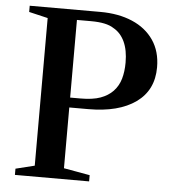

<svg xmlns="http://www.w3.org/2000/svg" viewBox="-54 -811 776 861"><g transform="rotate(5 334.5 -381.0)"><path d="M45 0V-28L130 -49V-713.5L45 -733.5V-761.5H363Q445 -761.5 507 -735Q569 -708.5 603.5 -658Q638 -607.5 638 -536Q638 -433 560.8 -377.8Q483.5 -322.5 347 -322.5H261.5V-49L379 -28V0ZM261.5 -367H307.5Q363 -367 397.5 -379.5Q432 -392 454 -415Q477 -439.5 486.2 -472Q495.5 -504.5 495.5 -545Q495.5 -601 477.8 -639Q460 -677 427 -695Q395 -716.5 325 -716.5H261.5Z"/></g></svg>

Font: Libre Caslon Text Medium
Style: Regular
Weight: 500
Designer: Pablo Impallari, Rodrigo Fuenzalida, Katja Schimmel
Foundry: Pablo Impallari, Rodrigo Fuenzalida
Version: Version 2.000